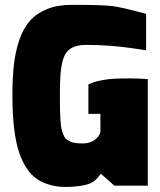

<svg xmlns="http://www.w3.org/2000/svg" viewBox="-20 -760 655 786"><path d="M248.5 5.4Q217.3 5.4 190.9 -1.5Q155.8 -10.3 131.1 -27.3Q106.4 -44.4 88.4 -72.5Q70.3 -100.6 59.6 -131.8Q30.8 -214.4 30.8 -370.1Q30.8 -441.4 36.9 -495.1Q43 -548.8 59.1 -596.4Q75.2 -644 102.3 -674.6Q129.4 -705.1 172.4 -722.7Q215.3 -740.2 273.9 -740.2Q396.5 -740.2 438 -735.4Q479.5 -730.5 578.1 -703.1V-554.2L549.3 -558.6L525.9 -562Q429.7 -576.2 334 -576.2Q305.7 -576.2 287.1 -569.8Q268.6 -563.5 256.1 -550.3Q243.7 -537.1 236.8 -511.7Q230 -486.3 227.5 -453.4Q225.1 -420.4 225.1 -368.2Q225.1 -334 225.6 -312.5V-311Q226.1 -290.5 227.5 -268.3Q229 -246.1 231.4 -234.1Q233.9 -222.2 239 -209.5Q244.1 -196.8 250.5 -191.2Q256.8 -185.5 267.1 -180.7Q277.3 -175.8 289.8 -174.3Q302.2 -172.9 318.8 -172.9Q336.4 -172.9 350.1 -178Q363.8 -183.1 371.1 -189.7Q378.4 -196.3 383.3 -202.9Q388.2 -209.5 389.6 -214.4L391.1 -219.2V-293.9H341.8V-414.1Q363.3 -425.3 394.5 -431.2Q425.8 -437 450.7 -438Q475.6 -439 517.1 -439Q548.8 -439 585 -436V0H448.2L393.1 -48.8Q377.9 -28.3 365.7 -18.8Q353.5 -9.3 331.3 -3.4Q309.1 2.4 269 4.9Z"/></svg>

Font: Squarion Black
Style: Regular
Weight: 900
Designer: Natanael Gama
Version: Version 1.00;September 12, 2019;FontCreator 11.5.0.2425 64-b